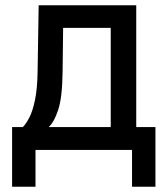

<svg xmlns="http://www.w3.org/2000/svg" viewBox="-20 -570 640 730"><path d="M26 140V-87H67Q79 -99 91.5 -123Q104 -147 113 -189.5Q122 -232 123 -299L127 -550H498V-87H571V140H482V0H115V140ZM165 -87H401V-464H220L218 -298Q217 -199 201 -151.5Q185 -104 165 -87Z"/></svg>

Font: JetBrainsMono NFM Medium
Style: Regular
Weight: 500
Monospace: yes
Designer: Philipp Nurullin, Konstantin Bulenkov
Foundry: JetBrains
Version: Version 2.304; ttfautohint (v1.8.4.7-5d5b);Nerd Fonts 3.3.0